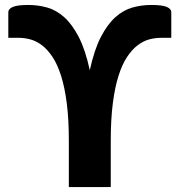

<svg xmlns="http://www.w3.org/2000/svg" viewBox="-20 -754 723 774"><path d="M13.5 -704Q13.5 -718.5 32 -726.2Q50.5 -734 94.5 -734Q133 -734 169.8 -723.8Q206.5 -713.5 238.8 -684.8Q271 -656 297.5 -604.8Q324 -553.5 342 -471Q360 -553.5 386.5 -604.8Q413 -656 445.2 -684.8Q477.5 -713.5 514.2 -723.8Q551 -734 589.5 -734Q633.5 -734 652 -726.2Q670.5 -718.5 670.5 -704V-601.5H628.5Q604.5 -601.5 580.2 -594.8Q556 -588 533.5 -570.5Q511 -553 491.5 -523.2Q472 -493.5 457.5 -447.5Q443 -401.5 434.8 -337.5Q426.5 -273.5 426.5 -187.5V0H257.5V-187.5Q257.5 -273.5 249.2 -337.5Q241 -401.5 226.5 -447.5Q212 -493.5 192.5 -523.2Q173 -553 150.5 -570.5Q128 -588 103.8 -594.8Q79.5 -601.5 55.5 -601.5H13.5Z"/></svg>

Font: Lato ExtraBold
Style: Regular
Weight: 800
Designer: Lukasz Dziedzic with Adam Twardoch and Botio Nikoltchev
Foundry: tyPoland Lukasz Dziedzic
Version: Version 2.015; 2015-08-06; http://www.latofonts.com/